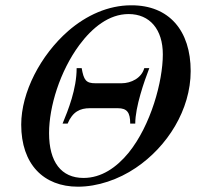

<svg xmlns="http://www.w3.org/2000/svg" viewBox="-20 -686 762 724"><path d="M524 -429C514 -392 475 -372 438 -372H340C304 -372 296 -384 288 -429H269C269 -350 237 -271 216 -220H235C254 -265 282 -278 319 -278H424C459 -278 471 -262 471 -220H490C490 -283 524 -380 543 -429ZM699 -418C699 -570 618 -667 474 -666C389 -666 306 -629 237 -569C133 -478 60 -338 60 -216C60 -67 144 18 274 18C348 18 427 -9 492 -53C611 -133 699 -272 699 -418ZM594 -481C594 -379 549 -214 465 -110C419 -54 362 -15 295 -15C211 -15 165 -75 165 -184C165 -284 206 -417 279 -516C328 -582 391 -633 465 -633C545 -633 594 -575 594 -481Z"/></svg>

Font: STIXGeneral
Style: Italic
Weight: 400
Italic angle: -16.33°
Designer: MicroPress Inc., with final additions and corrections provided by Coen Hoffman, Elsevier (retired)
Version: Version 1.1.0